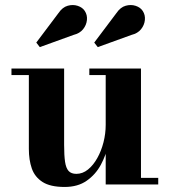

<svg xmlns="http://www.w3.org/2000/svg" viewBox="-20 -732 674 762"><path d="M236.5 10Q179.5 10 148.8 -9.8Q118 -29.5 106.2 -63.5Q94.5 -97.5 94.5 -141V-434H25.5V-460H234.5V-157Q234.5 -115 238.2 -89.8Q242 -64.5 252.5 -53.2Q263 -42 283 -42Q308 -42 329.2 -59.2Q350.5 -76.5 366.2 -104.8Q382 -133 390.8 -167.5Q399.5 -202 399.5 -236.5L418.5 -237Q418.5 -202 409.8 -159.2Q401 -116.5 380.2 -78Q359.5 -39.5 324.2 -14.8Q289 10 236.5 10ZM399.5 0V-434H334.5V-460H539.5V-26H608V0ZM138 -545 124 -563 212 -680Q228 -703.5 248.8 -709.2Q269.5 -715 288.5 -708.8Q307.5 -702.5 316.5 -688.5Q327 -672.5 325 -652.5Q323 -632.5 309.8 -616Q296.5 -599.5 272 -593.5ZM368 -545 354 -563 442 -680Q458 -703.5 478.8 -709.2Q499.5 -715 518.5 -708.8Q537.5 -702.5 546.5 -688.5Q557 -672.5 555 -652.5Q553 -632.5 539.8 -616Q526.5 -599.5 502 -593.5Z"/></svg>

Font: Bodoni Moda SC 9pt
Style: Bold
Weight: 700
Designer: Owen Earl
Foundry: indestructible type
Version: Version 2.005